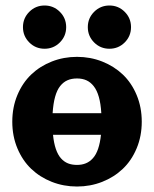

<svg xmlns="http://www.w3.org/2000/svg" viewBox="-20 -663 557 694"><path d="M85.8 -620.2Q108.6 -643.1 141.1 -643.1Q173.6 -643.1 196.4 -620.2Q219.2 -597.4 219.2 -564.9Q219.2 -532.5 196.4 -509.6Q173.6 -486.8 141.1 -486.8Q108.6 -486.8 85.8 -509.6Q63 -532.5 63 -564.9Q63 -597.4 85.8 -620.2ZM320.2 -620.2Q343 -643.1 375.5 -643.1Q408 -643.1 430.8 -620.2Q453.6 -597.4 453.6 -564.9Q453.6 -532.5 430.8 -509.6Q408 -486.8 375.5 -486.8Q343 -486.8 320.2 -509.6Q297.4 -532.5 297.4 -564.9Q297.4 -597.4 320.2 -620.2ZM167.4 -440.7Q210.2 -457.5 258.3 -457.5Q306.4 -457.5 349.2 -440.7Q392.1 -423.8 423.8 -393.7Q455.6 -363.5 474 -319.3Q492.4 -275.1 492.4 -223.1Q492.4 -171.1 474 -127Q455.6 -82.8 423.8 -52.6Q392.1 -22.5 349.2 -5.6Q306.4 11.2 258.3 11.2Q210.2 11.2 167.4 -5.6Q124.5 -22.5 92.9 -52.6Q61.3 -82.8 42.8 -127Q24.4 -171.1 24.4 -223.1Q24.4 -275.1 42.8 -319.3Q61.3 -363.5 92.9 -393.7Q124.5 -423.8 167.4 -440.7ZM346.2 -253.9Q344.2 -288.1 337.3 -312.5Q330.3 -336.9 318.8 -351.4Q307.4 -366 292.5 -372.7Q277.6 -379.4 258.3 -379.4Q238.8 -379.4 224 -372.9Q209.2 -366.5 197.6 -352.1Q186 -337.6 179.2 -313.1Q172.4 -288.6 170.2 -253.9ZM345 -175.8H171.6Q174.6 -145.8 181.9 -124.5Q189.2 -103.3 200.4 -90.7Q211.7 -78.1 225.8 -72.5Q240 -66.9 258.3 -66.9Q276.4 -66.9 290.5 -72.8Q304.7 -78.6 316 -91.3Q327.4 -104 334.6 -125.1Q341.8 -146.2 345 -175.8Z"/></svg>

Font: Orelega One
Style: Regular
Weight: 400
Version: Version 1.1 ; ttfautohint (v1.8.3)